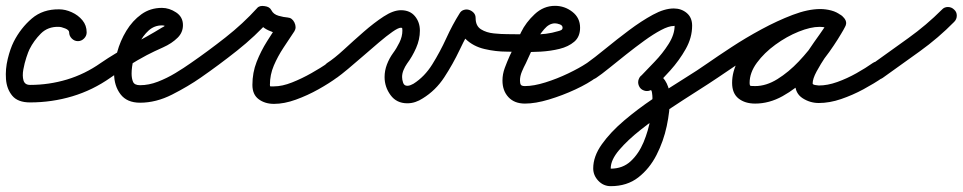

<svg xmlns="http://www.w3.org/2000/svg" viewBox="-34 -318 3299 658"><path d="M263 -207Q263 -195 254 -186Q245 -177 233 -177Q221 -177 212 -186Q203 -195 203 -207Q203 -215 189.5 -220.5Q176 -226 167 -226Q130 -227 106 -203Q82 -179 67 -149Q63 -141 56.5 -121.5Q50 -102 46 -80Q42 -58 46.5 -42.5Q51 -27 69 -27Q134 -27 195.5 -45.5Q257 -64 311 -102Q311 -102 311 -102Q311 -102 311 -102Q321 -109 333 -106.5Q345 -104 353 -94Q360 -84 357.5 -72Q355 -60 345 -52Q284 -9 214 12Q144 33 69 33Q27 33 8 10Q-11 -13 -13.5 -47Q-16 -81 -7.5 -116Q1 -151 13 -175Q37 -222 75 -254.5Q113 -287 169 -286Q190 -286 212 -276Q234 -266 248.5 -248.5Q263 -231 263 -207Q263 -207 263 -207Q263 -207 263 -207Z M345 -52Q335 -45 323 -47.5Q311 -50 303 -60Q296 -70 298.5 -82Q301 -94 311 -102Q362 -137 416 -164.5Q470 -192 522 -224Q525 -225 529 -228Q533 -231 533 -232Q533 -231 533 -231Q533 -228 534 -227Q530 -231 521 -231Q495 -231 475.5 -213.5Q456 -196 443 -169.5Q430 -143 423.5 -115Q417 -87 417 -66Q417 -49 422 -37.5Q427 -26 446 -26Q476 -26 507 -38Q538 -50 567 -67.5Q596 -85 620 -102Q630 -109 642 -106.5Q654 -104 662 -94Q669 -84 666.5 -72Q664 -60 654 -52Q611 -22 556 6Q501 34 446 34Q401 34 379 5Q357 -24 357 -66Q357 -100 367.5 -139Q378 -178 399 -212.5Q420 -247 450.5 -269Q481 -291 521 -291Q546 -291 569.5 -275.5Q593 -260 593 -232Q593 -207 575 -189Q555 -169 524.5 -155.5Q494 -142 469 -129Q437 -112 406 -92.5Q375 -73 345 -52Q345 -52 345 -52Q345 -52 345 -52Z M654 -52Q644 -45 631.5 -47.5Q619 -50 612 -60Q605 -70 607.5 -82.5Q610 -95 620 -102Q678 -142 738.5 -189.5Q799 -237 847 -290Q855 -300 873 -297Q890 -295 896 -283Q903 -269 920.5 -264Q938 -259 952 -258Q967 -257 975 -241Q983 -224 975 -211Q957 -184 937.5 -154.5Q918 -125 904.5 -93.5Q891 -62 891 -27Q891 -22 893 -22Q895 -22 905 -22Q933 -22 967 -35.5Q1001 -49 1033.5 -67.5Q1066 -86 1088 -101Q1098 -109 1110 -107Q1122 -105 1129 -94Q1137 -84 1135 -72Q1133 -60 1122 -53Q1095 -33 1057.5 -12Q1020 9 980 23.5Q940 38 905 38Q874 38 852.5 22Q831 6 831 -27Q831 -69 845.5 -106Q860 -143 881.5 -177Q903 -211 925 -245Q929 -251 936 -244.5Q943 -238 948 -227Q954 -217 955 -207.5Q956 -198 948 -198Q917 -200 887 -213.5Q857 -227 842 -257Q839 -263 848 -264.5Q857 -266 868 -264Q879 -263 887.5 -259Q896 -255 891 -250Q841 -194 778.5 -144.5Q716 -95 654 -52Q654 -52 654 -52Q654 -52 654 -52Z M1079 -60Q1072 -71 1074.5 -83Q1077 -95 1087 -102Q1112 -118 1144.5 -148Q1177 -178 1212.5 -209Q1248 -240 1281 -261.5Q1314 -283 1340 -283Q1371 -283 1388 -262.5Q1405 -242 1405 -213Q1405 -183 1392 -153.5Q1379 -124 1361 -100Q1354 -90 1349 -78Q1344 -66 1344 -54Q1344 -45 1347.5 -34.5Q1351 -24 1362 -24Q1368 -24 1373.5 -26.5Q1379 -29 1383 -31Q1421 -55 1447.5 -97.5Q1474 -140 1495.5 -187Q1517 -234 1541 -272Q1546 -281 1555.5 -284Q1565 -287 1574 -284Q1583 -281 1589.5 -274Q1596 -267 1596 -256Q1596 -229 1614.5 -217.5Q1633 -206 1658.5 -203.5Q1684 -201 1703 -201Q1715 -201 1724 -192Q1733 -183 1733 -171Q1733 -159 1724 -150Q1715 -141 1703 -141Q1665 -141 1626.5 -150Q1588 -159 1562 -184Q1536 -209 1536 -256Q1536 -267 1547 -269Q1558 -271 1569 -268Q1581 -265 1589 -257Q1597 -249 1591 -240Q1565 -197 1541.5 -147.5Q1518 -98 1488.5 -53Q1459 -8 1415 19Q1403 27 1389.5 31.5Q1376 36 1362 36Q1325 36 1304.5 8Q1284 -20 1284 -54Q1284 -76 1292 -97Q1300 -118 1313 -136Q1325 -152 1335 -172.5Q1345 -193 1345 -213Q1345 -219 1344.5 -221Q1344 -223 1340 -223Q1331 -223 1311 -209Q1291 -195 1264.5 -172.5Q1238 -150 1210.5 -126Q1183 -102 1159 -82Q1135 -62 1121 -52Q1110 -45 1098 -47.5Q1086 -50 1079 -60Z M1673 -171Q1673 -183 1682 -192Q1691 -201 1703 -201Q1744 -201 1791.5 -200Q1839 -199 1878 -211Q1883 -212 1888.5 -214.5Q1894 -217 1894 -223Q1894 -231 1884.5 -234.5Q1875 -238 1868 -238Q1848 -238 1831 -218Q1814 -198 1806 -182Q1796 -162 1786.5 -141.5Q1777 -121 1768 -101Q1761 -88 1754.5 -72.5Q1748 -57 1748 -42Q1748 -32 1751 -27.5Q1754 -23 1765 -23Q1795 -23 1835 -35.5Q1875 -48 1913.5 -66.5Q1952 -85 1976 -101Q1976 -101 1976 -101Q1976 -101 1976 -101Q1986 -109 1998 -107Q2010 -105 2017 -94Q2025 -84 2023 -72Q2021 -60 2010 -53Q1982 -32 1938 -11.5Q1894 9 1847.5 23Q1801 37 1765 37Q1729 37 1708.5 15Q1688 -7 1688 -42Q1688 -64 1696 -85.5Q1704 -107 1713 -127Q1723 -147 1732.5 -167.5Q1742 -188 1752 -208Q1768 -241 1798.5 -269.5Q1829 -298 1868 -298Q1901 -298 1927.5 -277.5Q1954 -257 1954 -223Q1954 -192 1934 -175Q1914 -158 1883.5 -150.5Q1853 -143 1818.5 -141Q1784 -139 1753 -140Q1722 -141 1703 -141Q1691 -141 1682 -150Q1673 -159 1673 -171Z M1967 -58Q1960 -69 1962.5 -81Q1965 -93 1975 -100Q2003 -120 2041.5 -151.5Q2080 -183 2122 -214.5Q2164 -246 2203.5 -267.5Q2243 -289 2275 -289Q2301 -289 2319.5 -273.5Q2338 -258 2338 -230Q2338 -189 2316 -150Q2294 -111 2263 -76.5Q2232 -42 2204 -15Q2204 -15 2204 -15Q2204 -15 2204 -15Q2195 -6 2183 -6Q2171 -6 2162 -15Q2153 -24 2153 -36Q2153 -48 2162 -57Q2182 -78 2209.5 -106.5Q2237 -135 2257.5 -167.5Q2278 -200 2278 -230Q2278 -229 2275 -229Q2258 -229 2231.5 -215Q2205 -201 2174 -178.5Q2143 -156 2111.5 -131Q2080 -106 2053.5 -84.5Q2027 -63 2009 -51Q1999 -44 1987 -46Q1975 -48 1967 -58ZM2196 -9Q2184 -4 2172.5 -8Q2161 -12 2156 -23Q2151 -35 2155 -46.5Q2159 -58 2170 -63Q2199 -77 2219.5 -66Q2240 -55 2251 -32Q2262 -9 2262 17Q2262 62 2251 114Q2240 166 2216 213Q2192 260 2153.5 290Q2115 320 2059 320Q2034 320 2016.5 301.5Q1999 283 1999 259Q1999 218 2028.5 176.5Q2058 135 2104.5 95.5Q2151 56 2204.5 20Q2258 -16 2308 -47Q2358 -78 2392 -102Q2402 -109 2414 -106.5Q2426 -104 2434 -94Q2441 -84 2438.5 -72Q2436 -60 2426 -52Q2398 -33 2353 -4.5Q2308 24 2257.5 57.5Q2207 91 2162 126.5Q2117 162 2088 196Q2059 230 2059 259Q2059 260 2060 260Q2059 260 2059 260Q2100 260 2127.5 234.5Q2155 209 2171.5 169.5Q2188 130 2195 89Q2202 48 2202 17Q2202 10 2200.5 0Q2199 -10 2196 -9Q2196 -9 2196 -9Q2196 -9 2196 -9Z M2384 -60Q2377 -70 2379.5 -82Q2382 -94 2392 -102Q2425 -125 2473 -156.5Q2521 -188 2575.5 -217.5Q2630 -247 2682.5 -267Q2735 -287 2777 -287Q2796 -287 2815 -282Q2834 -277 2849 -265Q2861 -257 2862 -245.5Q2863 -234 2857 -225Q2851 -216 2840 -212Q2829 -208 2817 -215Q2798 -226 2775 -226Q2744 -226 2703 -209.5Q2662 -193 2623.5 -165Q2585 -137 2560 -103Q2535 -69 2535 -34Q2535 -24 2539 -23.5Q2543 -23 2554 -23Q2592 -23 2630.5 -47Q2669 -71 2703.5 -107.5Q2738 -144 2765 -183Q2792 -222 2809 -252Q2816 -266 2828 -268Q2840 -270 2849 -264Q2859 -259 2864 -248Q2869 -237 2861 -224Q2852 -206 2834 -180.5Q2816 -155 2797 -126.5Q2778 -98 2764.5 -73Q2751 -48 2751 -32Q2751 -28 2760.5 -26.5Q2770 -25 2772 -25Q2802 -25 2835.5 -37Q2869 -49 2901 -67Q2933 -85 2957 -102Q2957 -102 2957 -102Q2957 -102 2957 -102Q2967 -109 2979 -106.5Q2991 -104 2999 -94Q3006 -84 3003.5 -72Q3001 -60 2991 -52Q2962 -32 2925 -12Q2888 8 2848.5 21.5Q2809 35 2772 35Q2742 35 2716.5 18.5Q2691 2 2691 -32Q2691 -59 2704 -87.5Q2717 -116 2736.5 -145Q2756 -174 2775.5 -201Q2795 -228 2809 -252Q2816 -266 2828 -268Q2840 -270 2849 -264Q2859 -259 2864 -248Q2869 -237 2861 -224Q2840 -185 2808 -140Q2776 -95 2735 -54.5Q2694 -14 2648 11.5Q2602 37 2554 37Q2519 37 2497 19.5Q2475 2 2475 -34Q2475 -72 2494.5 -108.5Q2514 -145 2546.5 -177Q2579 -209 2618.5 -233.5Q2658 -258 2699 -272Q2740 -286 2775 -286Q2814 -286 2847 -267Q2859 -260 2860 -248Q2861 -236 2855 -226Q2849 -217 2837.5 -212.5Q2826 -208 2815 -217Q2806 -222 2796 -224.5Q2786 -227 2777 -227Q2750 -227 2713.5 -214Q2677 -201 2636 -180Q2595 -159 2555 -135.5Q2515 -112 2481.5 -89.5Q2448 -67 2426 -52Q2416 -45 2404 -47.5Q2392 -50 2384 -60Z M2950 -58Q2942 -68 2944 -80.5Q2946 -93 2957 -100Q3017 -143 3079 -187.5Q3141 -232 3194 -285Q3194 -285 3194 -285Q3194 -285 3194 -285Q3202 -294 3214.5 -294Q3227 -294 3236 -285Q3245 -277 3245 -264.5Q3245 -252 3236 -243Q3182 -188 3118 -142Q3054 -96 2991 -51Q2981 -44 2969 -46Q2957 -48 2950 -58Z"/></svg>

Font: FRB American Cursive Guidelines
Style: Bold Italic
Weight: 700
Italic angle: -25°
Version: Version 2.0;Modular Font Editor K font №1